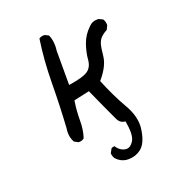

<svg xmlns="http://www.w3.org/2000/svg" viewBox="-111 -559 721 772"><g transform="rotate(-20 250.0 -173.5)"><path d="M310.5 119.1Q340.3 119.1 363.3 101.6Q389.6 81.5 397.9 27.3Q399.9 16.6 399.9 5.9Q399.9 -38.1 372.6 -84.5Q337.4 -146 309.6 -215.3L313 -219.2Q352.5 -266.1 356 -308.1Q358.9 -339.8 363.8 -356.4Q367.7 -368.2 374 -376Q384.3 -388.7 404.8 -399.4L412.6 -415.5Q413.1 -417.5 413.1 -418.9Q413.1 -433.1 405.8 -443.8L389.2 -451.7Q385.7 -452.1 382.3 -452.1Q360.8 -452.1 346.7 -436.5Q318.8 -410.2 307.1 -375.7Q295.4 -341.3 293.5 -313.5Q291 -280.3 269 -266.1Q249 -252.9 196.8 -244.6L187 -243.2V-390.1Q188.5 -401.4 188.5 -410.2Q188.5 -436.5 179.2 -457.5L163.6 -465.3Q161.6 -465.8 158 -465.8Q154.3 -465.8 148.9 -464.4Q143.6 -462.9 138.7 -459.5Q125.5 -373.5 124.5 -272.9Q123.5 -172.4 117.7 -82Q116.2 -73.2 116.2 -64.9Q116.2 -42 127 -22.9L143.1 -14.2Q144.5 -13.7 146 -13.7Q159.7 -13.7 168.5 -21.5Q179.2 -54.2 179.2 -92.8Q179.2 -134.3 185.1 -172.4L186 -177.7L252.9 -192.4Q293 -103 318.4 -49.3Q327.1 -31.7 344.2 -28.8L350.1 -27.8Q355 1 355 18.6Q355 44.4 345.7 58.1Q333 77.6 315.9 77.6Q305.2 77.6 293 70.3Q281.7 63 274.4 50.8Q273.9 50.8 272.9 50.8Q265.6 50.8 260.3 54.2L250.5 72.3Q251 85.9 258.3 96.2Q275.9 115.2 299.8 118.7Q305.2 119.1 310.5 119.1Z"/></g></svg>

Font: NaikaiFont
Style: Light
Weight: 300
Version: Version 1.89